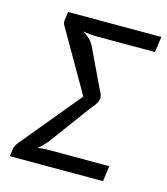

<svg xmlns="http://www.w3.org/2000/svg" viewBox="-99 -720 695 798"><g transform="rotate(15 248.5 -321.0)"><path d="M317.9 -328.1Q316.9 -318.8 311.5 -308.8Q306.2 -298.8 291 -281.7L159.2 -103Q145.5 -86.9 136.5 -77.9Q127.4 -68.8 118.2 -63Q133.8 -65.4 147 -66.2Q160.2 -66.9 171.4 -66.9H427.2L418 0H17.1L21.5 -32.2Q22.5 -42 28.6 -51.3Q34.7 -60.5 41.5 -68.4L248 -318.4L97.7 -579.1Q93.8 -584.5 91.8 -591.1Q89.8 -597.7 90.8 -604.5L95.7 -641.6H497.1L487.8 -574.2H242.7Q223.1 -574.2 208 -575.7Q192.9 -577.1 177.7 -580.1Q193.8 -570.3 205.8 -559.1Q217.8 -547.9 226.1 -532.7L303.2 -370.6Q313 -353.5 315.9 -344.5Q318.8 -335.4 317.9 -328.1Z"/></g></svg>

Font: Carlito
Style: Italic
Weight: 400
Italic angle: -7°
Designer: Lukasz Dziedzic
Foundry: tyPoland Lukasz Dziedzic
Version: Version 1.104